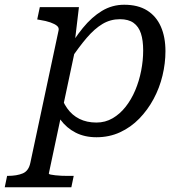

<svg xmlns="http://www.w3.org/2000/svg" viewBox="-94 -567 764 810"><path d="M-74 223 -64 175H-62Q-23 175 2 164.5Q27 154 34 120L153 -438Q156 -450 146.5 -458Q137 -466 118.5 -472.5Q100 -479 74 -483L63 -485L74 -537H239L220 -377L228 -381L112 165Q112 168 119.5 169.5Q127 171 139.5 172.5Q152 174 165.5 174.5Q179 175 190 175H217L207 223ZM121 -138 158 -179Q169 -139 189.5 -110Q210 -81 241 -65.5Q272 -50 313 -50Q350 -50 381 -68Q412 -86 436 -116.5Q460 -147 476.5 -186Q493 -225 501.5 -268.5Q510 -312 510 -354Q510 -397 500.5 -426Q491 -455 469.5 -470.5Q448 -486 412 -486Q372 -486 338.5 -466Q305 -446 272 -407.5Q239 -369 200 -311L182 -340Q218 -403 255.5 -449Q293 -495 336 -521Q379 -547 430 -547Q488 -547 526.5 -523Q565 -499 584.5 -455Q604 -411 604 -351Q604 -300 591.5 -248Q579 -196 554 -149.5Q529 -103 493.5 -66.5Q458 -30 412.5 -9Q367 12 313 12Q263 12 225 -7.5Q187 -27 161.5 -61.5Q136 -96 121 -138Z"/></svg>

Font: Roboto Serif
Style: Italic
Weight: 400
Italic angle: -10°
Designer: Greg Gazdowicz
Foundry: Commercial Type
Version: Version 1.008